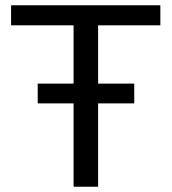

<svg xmlns="http://www.w3.org/2000/svg" viewBox="-20 -708 651 728"><path d="M352 -612V-391H489V-316H352V0H259V-316H123V-391H259V-612H22V-688H588V-612Z"/></svg>

Font: Libra Sans
Style: Regular
Weight: 400
Foundry: Context Ltd
Version: Version 1.000; ttfautohint (v1.3)